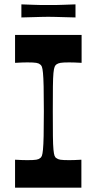

<svg xmlns="http://www.w3.org/2000/svg" viewBox="-20 -860 443 880"><path d="M49 0V-128Q67 -127 80.5 -126.5Q94 -126 105 -126Q134 -126 146 -128Q158 -130 163 -135Q169 -138 172 -146Q175 -154 177 -174.5Q179 -195 180 -236.5Q181 -278 181 -350Q181 -422 180 -463.5Q179 -505 177 -525.5Q175 -546 172 -554Q169 -562 163 -565Q158 -570 146 -572Q134 -574 105 -574Q94 -574 80.5 -573.5Q67 -573 49 -572V-700H354V-572Q337 -573 323 -573.5Q309 -574 297 -574Q269 -574 257.5 -572Q246 -570 239 -565Q234 -562 230.5 -554Q227 -546 225 -525.5Q223 -505 222.5 -463.5Q222 -422 222 -350Q222 -278 222.5 -236.5Q223 -195 225 -174.5Q227 -154 230 -146Q233 -138 239 -135Q245 -130 256.5 -128Q268 -126 297 -126Q308 -126 322 -126.5Q336 -127 353 -128V0ZM78 -780V-840Q113 -839 133.5 -838Q154 -837 169.5 -837Q185 -837 201 -837Q219 -837 234 -837Q249 -837 270 -838Q291 -839 326 -840V-780Q291 -781 270 -781.5Q249 -782 233.5 -782.5Q218 -783 201 -783Q184 -783 169 -782.5Q154 -782 133.5 -781.5Q113 -781 78 -780Z"/></svg>

Font: Ojuju SemiBold
Style: Regular
Weight: 600
Designer: Chisaokwu Joboson, Mirko Velimirovic
Foundry: Udi Foundry
Version: Version 1.000